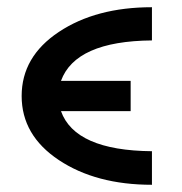

<svg xmlns="http://www.w3.org/2000/svg" viewBox="-20 -502 503 532"><path d="M401 -482V-390Q189 -388 149 -278H342V-194H149Q188 -85 401 -83V10Q246 10 143 -58.5Q40 -127 40 -236Q40 -345 143 -413.5Q246 -482 401 -482Z"/></svg>

Font: Coval
Style: Medium
Weight: 500
Foundry: Context Ltd
Version: Version 001.000